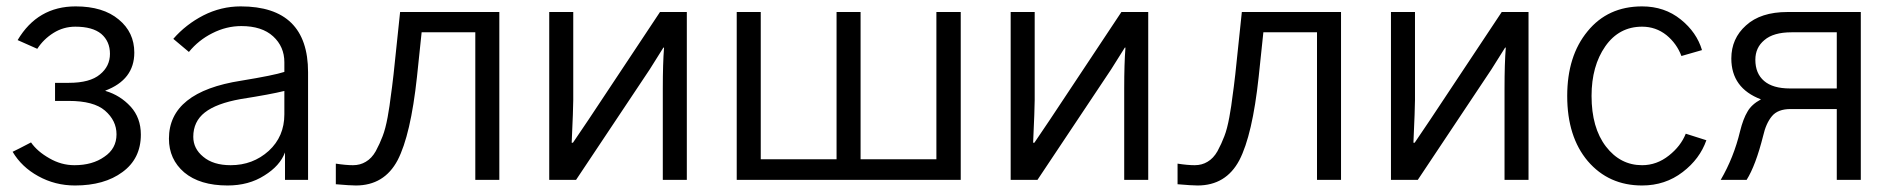

<svg xmlns="http://www.w3.org/2000/svg" viewBox="-20 -563 5923 601"><path d="M19.5 -87.9Q34.2 -94.7 77.1 -117.2Q96.7 -88.9 134.8 -67.4Q171.9 -45.9 212.9 -45.9Q269.5 -45.9 306.6 -72.3Q344.7 -97.7 344.7 -142.6Q344.7 -185.5 308.6 -216.8Q273.4 -247.1 195.3 -247.1Q180.7 -247.1 152.3 -247.1Q152.3 -260.7 152.3 -303.7Q163.1 -303.7 195.3 -303.7Q261.7 -303.7 293 -330.1Q324.2 -355.5 324.2 -394.5Q324.2 -433.6 296.9 -457Q269.5 -479.5 215.8 -479.5Q178.7 -479.5 147.5 -460Q116.2 -440.4 96.7 -410.2Q76.2 -418.9 35.2 -437.5Q97.7 -543 216.8 -543Q302.7 -543 351.6 -502Q400.4 -461.9 400.4 -398.4Q400.4 -313.5 309.6 -279.3Q309.6 -279.3 310.5 -278.3Q356.4 -264.6 388.7 -229.5Q420.9 -194.3 420.9 -141.6Q420.9 -66.4 363.3 -24.4Q306.6 17.6 214.8 17.6Q152.3 17.6 99.6 -11.7Q47.9 -40 19.5 -87.9Z M585 -134.8Q585 -97.7 616.2 -72.3Q647.5 -45.9 702.1 -45.9Q771.5 -45.9 821.3 -90.8Q870.1 -135.7 870.1 -205.1Q870.1 -229.5 870.1 -278.3Q827.1 -267.6 733.4 -252.9Q657.2 -239.3 621.1 -210.9Q585 -182.6 585 -134.8ZM508.8 -128.9Q508.8 -275.4 735.4 -310.5Q836.9 -327.1 870.1 -337.9Q870.1 -347.7 870.1 -368.2Q870.1 -417 835 -449.2Q799.8 -481.4 735.4 -481.4Q688.5 -481.4 644.5 -459Q601.6 -437.5 571.3 -400.4Q554.7 -414.1 522.5 -441.4Q561.5 -486.3 616.2 -514.6Q671.9 -543 733.4 -543Q944.3 -543 944.3 -336.9Q944.3 -224.6 944.3 0Q926.8 0 872.1 0Q872.1 -21.5 872.1 -85.9Q856.4 -43.9 807.6 -13.7Q758.8 17.6 692.4 17.6Q605.5 17.6 556.6 -23.4Q508.8 -64.5 508.8 -128.9Z M1031.2 -50.8Q1062.5 -45.9 1085 -45.9Q1107.4 -45.9 1125 -56.6Q1143.6 -67.4 1156.2 -89.8Q1168.9 -113.3 1177.7 -136.7Q1186.5 -159.2 1193.4 -196.3Q1200.2 -234.4 1203.1 -260.7Q1207 -287.1 1211.9 -330.1Q1218.8 -395.5 1232.4 -525.4Q1309.6 -525.4 1543 -525.4Q1543 -393.6 1543 0Q1524.4 0 1467.8 0Q1467.8 -115.2 1467.8 -461.9Q1425.8 -461.9 1299.8 -461.9Q1295.9 -426.8 1285.2 -322.3Q1265.6 -140.6 1224.6 -61.5Q1182.6 17.6 1093.8 17.6Q1076.2 17.6 1031.2 13.7Q1031.2 -7.8 1031.2 -50.8Z M1699.2 0Q1699.2 -130.9 1699.2 -525.4Q1717.8 -525.4 1774.4 -525.4Q1774.4 -456.1 1774.4 -250Q1774.4 -223.6 1769.5 -116.2Q1770.5 -116.2 1773.4 -116.2Q1786.1 -134.8 1822.3 -188.5Q1877.9 -272.5 2045.9 -525.4Q2067.4 -525.4 2129.9 -525.4Q2129.9 -393.6 2129.9 0Q2111.3 0 2054.7 0Q2054.7 -71.3 2054.7 -286.1Q2054.7 -364.3 2058.6 -414.1Q2057.6 -414.1 2056.6 -414.1Q2045.9 -396.5 2013.7 -345.7Q1956.1 -258.8 1783.2 0Q1762.7 0 1699.2 0Z M2286.1 0Q2286.1 -130.9 2286.1 -525.4Q2304.7 -525.4 2361.3 -525.4Q2361.3 -410.2 2361.3 -64.5Q2420.9 -64.5 2598.6 -64.5Q2598.6 -179.7 2598.6 -525.4Q2617.2 -525.4 2673.8 -525.4Q2673.8 -410.2 2673.8 -64.5Q2733.4 -64.5 2911.1 -64.5Q2911.1 -179.7 2911.1 -525.4Q2930.7 -525.4 2987.3 -525.4Q2987.3 -393.6 2987.3 0Q2812.5 0 2286.1 0Z M3143.6 0Q3143.6 -130.9 3143.6 -525.4Q3162.1 -525.4 3218.8 -525.4Q3218.8 -456.1 3218.8 -250Q3218.8 -223.6 3213.9 -116.2Q3214.8 -116.2 3217.8 -116.2Q3230.5 -134.8 3266.6 -188.5Q3322.3 -272.5 3490.2 -525.4Q3511.7 -525.4 3574.2 -525.4Q3574.2 -393.6 3574.2 0Q3555.7 0 3499 0Q3499 -71.3 3499 -286.1Q3499 -364.3 3502.9 -414.1Q3502 -414.1 3501 -414.1Q3490.2 -396.5 3458 -345.7Q3400.4 -258.8 3227.5 0Q3207 0 3143.6 0Z M3666 -50.8Q3697.3 -45.9 3719.7 -45.9Q3742.2 -45.9 3759.8 -56.6Q3778.3 -67.4 3791 -89.8Q3803.7 -113.3 3812.5 -136.7Q3821.3 -159.2 3828.1 -196.3Q3835 -234.4 3837.9 -260.7Q3841.8 -287.1 3846.7 -330.1Q3853.5 -395.5 3867.2 -525.4Q3944.3 -525.4 4177.7 -525.4Q4177.7 -393.6 4177.7 0Q4159.2 0 4102.5 0Q4102.5 -115.2 4102.5 -461.9Q4060.5 -461.9 3934.6 -461.9Q3930.7 -426.8 3919.9 -322.3Q3900.4 -140.6 3859.4 -61.5Q3817.4 17.6 3728.5 17.6Q3710.9 17.6 3666 13.7Q3666 -7.8 3666 -50.8Z M4334 0Q4334 -130.9 4334 -525.4Q4352.5 -525.4 4409.2 -525.4Q4409.2 -456.1 4409.2 -250Q4409.2 -223.6 4404.3 -116.2Q4405.3 -116.2 4408.2 -116.2Q4420.9 -134.8 4457 -188.5Q4512.7 -272.5 4680.7 -525.4Q4702.1 -525.4 4764.6 -525.4Q4764.6 -393.6 4764.6 0Q4746.1 0 4689.5 0Q4689.5 -71.3 4689.5 -286.1Q4689.5 -364.3 4693.4 -414.1Q4692.4 -414.1 4691.4 -414.1Q4680.7 -396.5 4648.4 -345.7Q4590.8 -258.8 4418 0Q4397.5 0 4334 0Z M4885.7 -262.7Q4885.7 -387.7 4949.2 -464.8Q5012.7 -543 5120.1 -543Q5190.4 -543 5241.2 -502Q5291 -461.9 5307.6 -406.2Q5286.1 -400.4 5243.2 -387.7Q5228.5 -426.8 5196.3 -453.1Q5163.1 -479.5 5120.1 -479.5Q5047.9 -479.5 5004.9 -418Q4961.9 -356.4 4961.9 -262.7Q4961.9 -163.1 5006.8 -104.5Q5051.8 -45.9 5120.1 -45.9Q5166 -45.9 5204.1 -76.2Q5241.2 -105.5 5256.8 -144.5Q5278.3 -137.7 5321.3 -124Q5300.8 -65.4 5247.1 -24.4Q5192.4 17.6 5120.1 17.6Q5015.6 17.6 4950.2 -58.6Q4885.7 -134.8 4885.7 -262.7Z M5474.6 -376Q5474.6 -333 5502 -309.6Q5529.3 -286.1 5583 -286.1Q5631.8 -286.1 5729.5 -286.1Q5729.5 -330.1 5729.5 -461.9Q5694.3 -461.9 5587.9 -461.9Q5531.2 -461.9 5502.9 -437.5Q5474.6 -414.1 5474.6 -376ZM5366.2 0Q5407.2 -70.3 5426.8 -152.3Q5436.5 -191.4 5450.2 -213.9Q5462.9 -236.3 5492.2 -252Q5399.4 -287.1 5399.4 -379.9Q5399.4 -442.4 5445.3 -483.4Q5491.2 -525.4 5575.2 -525.4Q5651.4 -525.4 5804.7 -525.4Q5804.7 -393.6 5804.7 0Q5786.1 0 5729.5 0Q5729.5 -55.7 5729.5 -221.7Q5693.4 -221.7 5585 -221.7Q5544.9 -221.7 5526.4 -199.2Q5507.8 -176.8 5499 -137.7Q5475.6 -44.9 5447.3 0Q5419.9 0 5366.2 0Z"/></svg>

Font: Gothic A1
Style: Regular
Weight: 400
Designer: HanYang I&C Co.,Ltd.
Version: Version 2.50